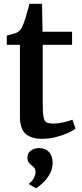

<svg xmlns="http://www.w3.org/2000/svg" viewBox="-20 -718 428 1007"><path d="M200 10Q143.5 10 114 -16.2Q84.5 -42.5 84.5 -106.5V-483H15.5V-531Q26 -534 38 -537.2Q50 -540.5 60.5 -544Q71 -547.5 76.5 -551.5Q82.5 -556.5 87 -562.2Q91.5 -568 95.5 -575.2Q99.5 -582.5 103 -592.5Q108 -605 114 -624.8Q120 -644.5 125.5 -664.8Q131 -685 134.5 -698H200.5L203 -551.5H358V-483H204V-182Q204 -130 208 -106.2Q212 -82.5 224 -76.2Q236 -70 259.5 -70Q285.5 -70 314.8 -76.8Q344 -83.5 359.5 -90.5L376 -43.5Q360.5 -31 332.2 -18.8Q304 -6.5 269.8 1.8Q235.5 10 200 10ZM256 136Q256 169.5 239.5 197.2Q223 225 202.2 243.8Q181.5 262.5 169 269H168L134 249.5L133 243.5Q147 236 156.8 217.2Q166.5 198.5 166.5 185.5Q166.5 170.5 160 162.5Q153.5 154.5 145.5 149Q137.5 143.5 130.8 134.5Q124 125.5 124 108.5Q124 89.5 134.5 78.5Q145 67.5 159 63Q173 58.5 182 58.5H185Q217 58.5 236.5 78.8Q256 99 256 136Z"/></svg>

Font: Merriweather 28pt SemiBold
Style: Regular
Weight: 600
Version: Version 2.100